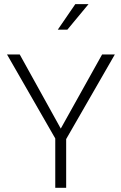

<svg xmlns="http://www.w3.org/2000/svg" viewBox="-20 -901 579 921"><path d="M297.4 0H245.1V-236.8L13.7 -639.6H74.7L271.5 -284.2L469.7 -639.6H530.8L297.4 -233.9ZM257.3 -758.8 341.3 -881.3H404.8L303.2 -758.8Z"/></svg>

Font: Yantramanav Light
Style: Regular
Weight: 300
Version: Version 1.001;PS 1.0;hotconv 1.0.72;makeotf.lib2.5.5900; ttf